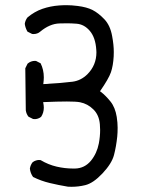

<svg xmlns="http://www.w3.org/2000/svg" viewBox="-20 -720 540 734"><path d="M253.4 -5.9Q280.3 -5.9 305.7 -12.2Q336.4 -19.5 371.8 -57.1Q407.2 -94.7 415.8 -127.4Q424.3 -160.2 428.2 -197.8Q429.7 -212.9 429.7 -231.7Q429.7 -250.5 426.3 -272.9Q420.4 -309.6 402.3 -332Q383.8 -355 365.7 -368.7L362.3 -371.1Q395.5 -418.9 404.1 -443.8Q412.6 -468.8 414.6 -504.4Q415 -511.7 415 -521Q415 -548.8 408.7 -582Q401.4 -623 378.9 -646.5Q356 -670.4 334 -681.6Q312 -692.9 276.4 -697.3Q252.9 -700.2 235.6 -700.2Q218.3 -700.2 206.5 -699.2Q172.9 -696.8 142.3 -686.3Q111.8 -675.8 85 -653.3Q76.7 -642.6 74.7 -628.9Q76.7 -613.3 85 -599.1L102.5 -590.3Q105 -589.8 107.4 -589.8Q123.5 -589.8 133.8 -599.1Q170.4 -629.4 207.5 -630.4Q219.2 -630.9 236.1 -630.9Q252.9 -630.9 272 -629.4Q301.8 -627.4 323.5 -601.8Q345.2 -576.2 348.1 -529.3Q348.6 -524.4 348.6 -520Q348.6 -470.7 314 -436Q289.6 -412.1 257.8 -407.7Q221.2 -402.8 145.5 -398.4Q147.5 -414.6 147.5 -424.3Q147.5 -453.1 135.3 -478L118.2 -486.8Q115.7 -487.3 113.8 -487.3Q97.7 -487.3 85.4 -476.6L76.7 -459L78.6 -298.3Q80.6 -284.2 88.9 -273.9L106.4 -265.1Q109.4 -264.6 113.8 -264.6Q118.2 -264.6 124.8 -266.6Q131.3 -268.6 137.2 -273.4Q147.5 -289.1 147.5 -308.6Q147.5 -316.4 145 -329.6Q200.7 -332 235.8 -332Q271 -332 286.1 -329.1Q315.4 -323.2 336.9 -301.8Q358.9 -280.3 361.8 -244.6Q362.8 -233.9 362.8 -223.1Q362.8 -198.2 357.9 -171.9Q350.6 -133.8 327.6 -105.5Q303.7 -76.7 267.1 -75.7Q263.2 -75.7 259.3 -75.7Q228 -75.7 196.5 -83Q165 -90.3 135.3 -107.9Q132.8 -108.4 128.4 -108.4Q124 -108.4 117.4 -106.4Q110.8 -104.5 104.5 -99.6Q96.2 -88.9 94.2 -75.2Q96.2 -57.6 106.4 -43.5Q136.7 -28.3 170.4 -20.3Q204.1 -12.2 239.7 -6.3Q246.6 -5.9 253.4 -5.9Z"/></svg>

Font: Bakudai
Style: Light
Weight: 300
Version: Version 1.48